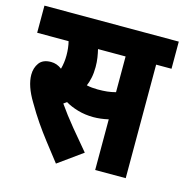

<svg xmlns="http://www.w3.org/2000/svg" viewBox="-97 -712 788 820"><g transform="rotate(15 297.0 -302.5)"><path d="M526 -502V0H391V-224Q374 -220 357 -218Q340 -216 325 -216Q288 -216 255.5 -225.5Q223 -235 200 -249Q193 -244 186 -239Q215 -197 254.5 -149Q294 -101 329 -60L222 17Q186 -29 159 -64Q132 -99 109 -132.5Q86 -166 61 -209Q22 -273 22 -323Q22 -353 38 -375Q54 -397 90 -397Q116 -397 138 -380Q146 -409 146 -441Q146 -474 139 -502H0V-622H594V-502ZM312 -335Q336 -335 354 -337Q372 -339 391 -344V-502H269Q273 -486 276 -466.5Q279 -447 279 -425Q279 -399 274.5 -377.5Q270 -356 263 -340Q286 -335 312 -335Z"/></g></svg>

Font: Noto Sans ExtraCondensed ExtraBold
Style: Regular
Weight: 800
Width: 2
Designer: Monotype Design Team
Foundry: Monotype Imaging Inc.
Version: Version 2.013; ttfautohint (v1.8.4.7-5d5b)